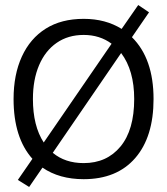

<svg xmlns="http://www.w3.org/2000/svg" viewBox="-20 -702 665 764"><path d="M96 42 51 14 109 -70Q34 -154 34 -308Q34 -405 67 -477Q100 -549 162 -588Q224 -627 313 -627Q400 -627 464 -587L530 -682L573 -653L505 -554Q591 -469 591 -308Q591 -157 518 -73Q445 11 313 11Q216 11 149 -35ZM111 -308Q111 -201 154 -135L424 -528Q377 -563 313 -563Q251 -563 205.5 -531.5Q160 -500 135.5 -442.5Q111 -385 111 -308ZM313 -53Q405 -53 459.5 -119Q514 -185 514 -308Q514 -422 462 -491L190 -94Q239 -53 313 -53Z"/></svg>

Font: Inconsolata Expanded
Style: Regular
Weight: 400
Width: 7
Monospace: yes
Designer: Raph Levien, Cyreal, Brenton Simpson
Foundry: Raph Levien, Cyreal, Google
Version: Version 3.100; ttfautohint (v1.8.4.7-5d5b)